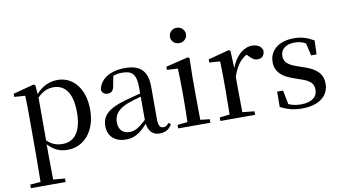

<svg xmlns="http://www.w3.org/2000/svg" viewBox="-94 -1009 2683 1501"><g transform="rotate(-10 1247.0 -258.5)"><path d="M375 15C505 15 602 -92 602 -265C602 -433 512 -537 390 -537C329 -537 268 -512 219 -455L213 -526L200 -534L35 -490V-465L121 -459C123 -410 124 -361 124 -293V23L122 225L39 232V260H315V232L222 224L220 23V-57C266 -3 321 15 375 15ZM221 -427C268 -474 308 -486 349 -486C438 -486 497 -418 497 -263C497 -98 430 -37 345 -37C298 -37 261 -49 221 -87Z M1106 14C1150 14 1182 -3 1204 -42L1188 -56C1171 -36 1159 -29 1143 -29C1117 -29 1103 -46 1103 -104V-355C1103 -483 1047 -537 926 -537C805 -537 728 -486 711 -402C716 -377 734 -363 760 -363C787 -363 807 -378 812 -420L826 -493C851 -502 874 -505 897 -505C976 -505 1009 -475 1009 -365V-321C967 -310 921 -298 882 -287C744 -247 696 -196 696 -116C696 -32 756 15 836 15C910 15 953 -17 1011 -80C1019 -21 1049 14 1106 14ZM1009 -111C949 -55 915 -38 879 -38C825 -38 790 -68 790 -130C790 -189 823 -232 904 -263C934 -274 971 -285 1009 -295Z M1378 -655C1413 -655 1442 -680 1442 -716C1442 -751 1413 -777 1378 -777C1343 -777 1315 -751 1315 -716C1315 -680 1343 -655 1378 -655ZM1333 0H1510V-28L1436 -36L1434 -230V-382L1437 -526L1424 -534L1247 -491V-466L1333 -461C1335 -411 1337 -362 1337 -294V-230C1337 -176 1336 -92 1334 -36L1254 -28V0Z M1768 -319C1795 -400 1831 -448 1881 -475L1890 -466C1914 -439 1933 -424 1960 -424C1999 -424 2016 -448 2016 -485C2007 -520 1974 -537 1934 -537C1867 -537 1801 -480 1768 -388L1762 -526L1749 -534L1583 -490V-465L1668 -459C1670 -410 1671 -363 1671 -295V-230L1669 -37L1589 -28V0H1865V-28L1770 -38L1768 -230Z M2238 15C2376 15 2450 -52 2450 -145C2450 -217 2410 -265 2308 -299L2256 -317C2182 -342 2154 -369 2154 -415C2154 -467 2194 -503 2267 -503C2299 -503 2326 -496 2354 -481L2377 -382H2420L2424 -492C2372 -522 2328 -537 2266 -537C2141 -537 2071 -470 2071 -382C2071 -305 2122 -260 2205 -232L2258 -213C2340 -188 2364 -159 2364 -112C2364 -55 2319 -18 2233 -18C2193 -18 2163 -25 2135 -38L2113 -149H2066L2065 -27C2120 1 2170 15 2238 15Z"/></g></svg>

Font: Noto Serif JP Medium
Style: Regular
Weight: 500
Designer: Ryoko NISHIZUKA 西塚涼子 (kana & ideographs); Frank Grießhammer (Latin, Greek & Cyrillic); Wenlong ZHANG 张文龙 (bopomofo); San
Foundry: Adobe
Version: Version 2.001;hotconv 1.1.0;makeotfexe 2.6.0